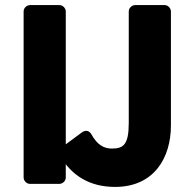

<svg xmlns="http://www.w3.org/2000/svg" viewBox="-20 -699 765 756"><path d="M73 0C73 11 83 25 98 25H214C225 25 239 15 239 0V-654C239 -665 229 -679 214 -679H98C87 -679 73 -669 73 -654ZM223 -119C214 -113 210 -98 216 -87C261 -7 334 37 433 37C587 37 653 -78 653 -205V-654C653 -665 643 -679 628 -679H512C501 -679 487 -669 487 -654V-215C487 -128 465 -114 420 -114C390 -114 363 -128 340 -170C329 -190 311 -184 303 -178Z"/></svg>

Font: Falling Sky
Style: Blk
Weight: 900
Designer: Paul D. Hunt
Foundry: Adobe Systems Incorporated
Version: Version 1.02